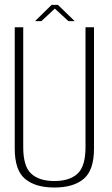

<svg xmlns="http://www.w3.org/2000/svg" viewBox="-20 -790 476 814"><path d="M210.5 5Q129.5 5 86 -31.8Q42.5 -68.5 42.5 -160V-674.5H78.5V-166Q78.5 -85 112.2 -53.8Q146 -22.5 210.5 -22.5Q275 -22.5 308.8 -53.8Q342.5 -85 342.5 -166V-674.5H378.5V-160Q378.5 -68.5 335 -31.8Q291.5 5 210.5 5ZM128.5 -700.5 199 -769.5H225.5L296.5 -700.5H270L212.5 -753.5L155.5 -700.5Z"/></svg>

Font: Anybody ExtraLight
Style: Regular
Weight: 200
Designer: Tyler Finck
Foundry: Etcetera Type Company
Version: Version 1.010; ttfautohint (v1.8.3) -l 8 -r 50 -G 200 -x 14 